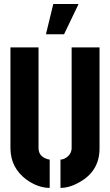

<svg xmlns="http://www.w3.org/2000/svg" viewBox="-20 -916 540 941"><path d="M205.1 -748 241.2 -896.5H365.2L293.9 -748ZM31.2 -188.5V-683.6H168.9V-188.5Q169.9 -148.4 213.9 -135.7Q220.7 -133.8 223.6 -133.8V4.9Q167 4.9 110.4 -35.2Q32.2 -92.8 31.2 -188.5ZM276.4 4.9V-133.8Q293.9 -133.8 313.5 -150.4Q330.1 -166 331.1 -188.5V-683.6H467.8V-188.5Q467.8 -78.1 370.1 -23.4Q321.3 4.9 276.4 4.9Z"/></svg>

Font: Post No Bills Colombo ExtraBold
Style: Regular
Weight: 800
Designer: Kosala Senevirathne, Siva Puranthara, Lasantha Premarathna, Tharique Azeez
Foundry: Mooniak
Version: Version 1.220 ; ttfautohint (v1.6)